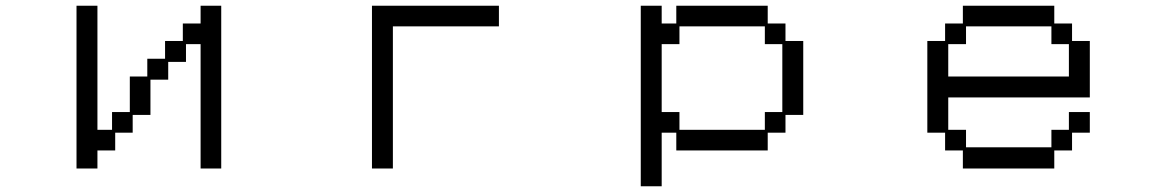

<svg xmlns="http://www.w3.org/2000/svg" viewBox="-20 -560 4040 670"><path d="M247 -540H320V-107H371V-169H433V-293H494V-355H556V-417H618V-478H680V-540H752V28H680V-406H629V-344H567V-282H505V-159H443V-97H382V-35H320V28H247Z M1278 -540H1721V-468H1351V28H1278Z M2216 -540H2289V-478H2340V-540H2659V-478H2721V-417H2783V-159H2721V-97H2659V-35H2340V-97H2289V90H2216ZM2351 -169V-107H2649V-169H2710V-406H2649V-468H2351V-406H2289V-169Z M3216 -417H3278V-478H3340V-540H3659V-478H3721V-417H3783V-220H3289V-107H3351V-46H3649V-107H3710V-169H3783V-97H3721V-35H3659V28H3340V-35H3278V-97H3216ZM3710 -293V-406H3649V-468H3351V-406H3289V-293Z"/></svg>

Font: DotGothic16
Style: Regular
Weight: 400
Designer: Fontworks Inc.
Foundry: Fontworks Inc.
Version: Version 1.100